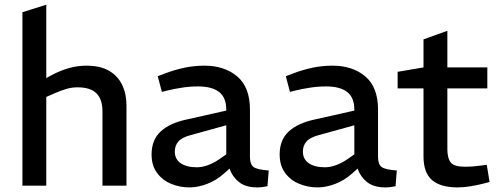

<svg xmlns="http://www.w3.org/2000/svg" viewBox="-20 -790 2128 817"><path d="M75.4 0V-738L176.9 -770V-457.9L198.6 -469.7Q235.9 -489.7 273.3 -500.2Q310.7 -510.6 346.9 -510.6Q406.9 -510.6 444.3 -488.6Q481.8 -466.5 500 -428.4Q518.2 -390.4 518.2 -341.1V0H416V-317.4Q416 -367.3 390.4 -392.8Q364.9 -418.4 310.1 -418.4Q285.8 -418.4 263.4 -411.9Q240.9 -405.3 217 -395L176.9 -377.5V0Z M786.3 7.5Q745.6 7.5 708.6 -7.6Q671.6 -22.7 648.3 -54.1Q625 -85.4 625 -132.6Q625 -195.2 664 -230.9Q703 -266.5 774.2 -281.5L942.8 -319.4V-322.5Q942.8 -375.3 912.1 -398.8Q881.3 -422.3 822.3 -422.3Q789 -422.3 755.2 -417.1Q721.5 -411.9 693.3 -405.1L668.9 -399L651.2 -465.6L675.9 -475.2Q722.1 -492.9 764.5 -501.8Q807 -510.6 849.2 -510.6Q935.7 -510.6 989.7 -464.6Q1043.6 -418.7 1043.6 -323.5V-123Q1043.6 -90.7 1058.9 -79.4Q1074.2 -68.1 1123.5 -64.6L1118.1 2.3Q1108 4.7 1096.7 6.1Q1085.4 7.5 1075.6 7.5Q1024.9 7.5 996.6 -15.5Q968.2 -38.5 956.7 -72.5L933.7 -52Q900.5 -22.3 861.1 -7.4Q821.8 7.5 786.3 7.5ZM817.6 -78.2Q840.8 -78.2 866.1 -87.7Q891.4 -97.1 916.8 -115L942.8 -133.2V-256.9L789.5 -214.6Q752.8 -204.5 738.3 -187.1Q723.9 -169.7 723.9 -144.8Q723.9 -112.9 748.9 -95.5Q773.9 -78.2 817.6 -78.2Z M1331.3 7.5Q1290.6 7.5 1253.6 -7.6Q1216.6 -22.7 1193.3 -54.1Q1170 -85.4 1170 -132.6Q1170 -195.2 1209 -230.9Q1248 -266.5 1319.2 -281.5L1487.8 -319.4V-322.5Q1487.8 -375.3 1457.1 -398.8Q1426.3 -422.3 1367.3 -422.3Q1334 -422.3 1300.2 -417.1Q1266.5 -411.9 1238.3 -405.1L1213.9 -399L1196.2 -465.6L1220.9 -475.2Q1267.1 -492.9 1309.5 -501.8Q1352 -510.6 1394.2 -510.6Q1480.7 -510.6 1534.7 -464.6Q1588.6 -418.7 1588.6 -323.5V-123Q1588.6 -90.7 1603.9 -79.4Q1619.2 -68.1 1668.5 -64.6L1663.1 2.3Q1653 4.7 1641.7 6.1Q1630.4 7.5 1620.6 7.5Q1569.9 7.5 1541.6 -15.5Q1513.2 -38.5 1501.7 -72.5L1478.7 -52Q1445.5 -22.3 1406.1 -7.4Q1366.8 7.5 1331.3 7.5ZM1362.6 -78.2Q1385.8 -78.2 1411.1 -87.7Q1436.4 -97.1 1461.8 -115L1487.8 -133.2V-256.9L1334.5 -214.6Q1297.8 -204.5 1283.3 -187.1Q1268.9 -169.7 1268.9 -144.8Q1268.9 -112.9 1293.9 -95.5Q1318.9 -78.2 1362.6 -78.2Z M1927.8 7.5Q1855 7.5 1818.5 -23.7Q1782.1 -54.8 1782.1 -124.5V-413.9H1672V-484.4L1782.1 -503.2V-622.5L1883.6 -658.9V-503.2H2053.7V-413.9H1883.6V-156.1Q1883.6 -116.6 1898.1 -98.5Q1912.6 -80.4 1960.5 -80.4Q1975.4 -80.4 1991 -81.6Q2006.6 -82.9 2024 -85.2L2051.3 -88.7L2063.2 -15.7L2038.8 -9.2Q2013.2 -2.5 1983.1 2.5Q1952.9 7.5 1927.8 7.5Z"/></svg>

Font: REM Medium
Style: Regular
Weight: 500
Designer: Octavio Pardo
Foundry: Ashler Design
Version: Version 1.005;gftools[0.9.28]